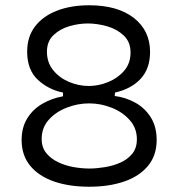

<svg xmlns="http://www.w3.org/2000/svg" viewBox="-20 -694 676 728"><path d="M318 14Q242 14 184.5 -6Q127 -26 94.5 -65.5Q62 -105 62 -163Q62 -211 83.5 -245.5Q105 -280 140.5 -300.5Q176 -321 219 -329V-343Q164 -354 123.5 -391.5Q83 -429 83 -498Q83 -555 113 -594Q143 -633 196 -653.5Q249 -674 318 -674Q426 -674 487.5 -626Q549 -578 549 -497Q549 -434 513.5 -395.5Q478 -357 416 -343L415 -330Q456 -325 492.5 -305Q529 -285 551.5 -249.5Q574 -214 574 -163Q574 -105 541.5 -65.5Q509 -26 451.5 -6Q394 14 318 14ZM317 -368Q354 -368 390.5 -383Q427 -398 451 -426Q475 -454 475 -495Q475 -535 449 -559.5Q423 -584 385.5 -594.5Q348 -605 313 -605Q278 -605 242.5 -594.5Q207 -584 182.5 -560.5Q158 -537 158 -498Q158 -457 181.5 -428Q205 -399 241.5 -383.5Q278 -368 317 -368ZM319 -55Q345 -55 376.5 -60Q408 -65 435.5 -77Q463 -89 481 -110.5Q499 -132 499 -166Q499 -208 472 -238.5Q445 -269 403.5 -285.5Q362 -302 318 -302Q275 -302 233.5 -286Q192 -270 165 -240Q138 -210 138 -167Q138 -135 155.5 -113.5Q173 -92 200.5 -79Q228 -66 259 -60.5Q290 -55 319 -55Z"/></svg>

Font: Bricolage Grotesque 10pt Light
Style: Regular
Weight: 300
Designer: Mathieu Triay
Foundry: Atelier Triay
Version: Version 1.000; ttfautohint (v1.8.4.7-5d5b);gftools[0.9.32]